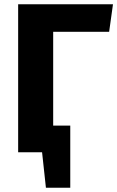

<svg xmlns="http://www.w3.org/2000/svg" viewBox="-20 -713 550 899"><path d="M491 -564H229V-125H309V166H195L177 0H65V-693H509Z"/></svg>

Font: FiraGO
Style: Bold
Weight: 700
Designer: bBox Type
Foundry: bBox Type GmbH
Version: Version 1.001;PS 001.001;hotconv 1.0.88;makeotf.lib2.5.64775